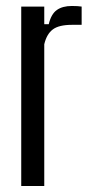

<svg xmlns="http://www.w3.org/2000/svg" viewBox="-20 -622 313 642"><path d="M51 0V-600H128V-541H143Q151 -575 170 -588.5Q189 -602 220 -602Q241 -602 253 -600V-539H221Q177 -539 156.5 -523.5Q136 -508 128 -474V0Z"/></svg>

Font: Big Shoulders Display Medium
Style: Regular
Weight: 500
Designer: Patric King
Foundry: XO Type Co
Version: Version 1.000; ttfautohint (v1.8.2)